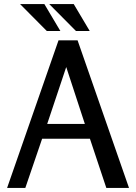

<svg xmlns="http://www.w3.org/2000/svg" viewBox="-20 -928 671 948"><path d="M363 -729 617 0H505L424 -243H188L105 0H15L269 -729ZM307 -597 213 -316H399ZM344 -908 423 -775H355L223 -908ZM199 -908 278 -775H211L79 -908Z"/></svg>

Font: Rosario Medium
Style: Regular
Weight: 500
Version: Version 1.201